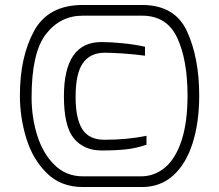

<svg xmlns="http://www.w3.org/2000/svg" viewBox="-20 -752 881 772"><path d="M60 -368Q60 -523 117 -627.5Q174 -732 313 -732H551Q684 -732 732.5 -625Q781 -518 781 -368Q781 -260 754.5 -176.5Q728 -93 676.5 -46.5Q625 0 551 0H313Q225 0 168.5 -55.5Q112 -111 86 -195Q60 -279 60 -368ZM547 -43Q601 -43 643.5 -78.5Q686 -114 710 -187Q734 -260 734 -368Q734 -511 692.5 -600Q651 -689 551 -689H313Q222 -689 164.5 -614.5Q107 -540 107 -361Q107 -279 130 -206.5Q153 -134 199.5 -88.5Q246 -43 313 -43ZM237 -365Q237 -583 388 -583Q423 -583 474 -578Q525 -573 563 -564V-528Q520 -534 474 -537Q428 -540 401 -540Q343 -540 313.5 -498.5Q284 -457 284 -362Q284 -275 311 -232.5Q338 -190 400 -190Q491 -190 569 -206V-170Q528 -156 487 -151.5Q446 -147 388 -147Q318 -147 277.5 -195Q237 -243 237 -365Z"/></svg>

Font: Exo
Style: Regular
Weight: 400
Designer: Natanael Gama
Foundry: Natanael Gama
Version: Version 1.500; ttfautohint (v1.6)